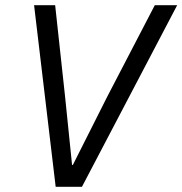

<svg xmlns="http://www.w3.org/2000/svg" viewBox="-20 -718 701 738"><path d="M295 0 661 -698H575L393 -348L260 -84H257L230 -348L192 -698H111L194 0Z"/></svg>

Font: Braiins Sans
Style: Italic
Weight: 400
Italic angle: -11.31°
Designer: Mike Abbink, Paul van der Laan, Pieter van Rosmalen, Jiri Chlebus, Lubos Buracinsky
Foundry: Bold Monday, Sudetype
Version: Version 1.000;hotconv 1.0.109;makeotfexe 2.5.65596